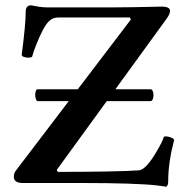

<svg xmlns="http://www.w3.org/2000/svg" viewBox="-20 -691 677 725"><path d="M595.2 12.2Q570.3 8.8 569.3 8.8Q535.2 4.9 462.6 2.4Q390.1 0 285.2 0H65.9Q32.2 0 32.2 -23.9Q32.2 -36.1 40 -46.9L474.1 -617.2L470.2 -625H201.2Q184.6 -625 173.6 -617.7Q162.6 -610.4 153.8 -597.7Q139.6 -577.6 119.1 -527.8Q117.7 -524.9 115.7 -519Q110.4 -506.3 107.2 -496.8Q104 -487.3 102.1 -479Q101.1 -474.1 90.6 -473.4Q80.1 -472.7 70.8 -475.8Q61.5 -479 62 -484.9Q77.1 -598.1 77.1 -647.9Q77.1 -659.2 82.3 -665Q87.4 -670.9 97.2 -670.9Q110.4 -668 127.4 -665.5Q144.5 -663.1 156.2 -663.1H404.3Q466.3 -663.1 590.3 -666Q622.1 -666 622.1 -649.9Q622.1 -638.7 610.4 -622.1L194.3 -49.3L198.2 -42Q302.2 -42 384.8 -43.5Q467.3 -44.9 504.9 -47.9Q518.1 -48.8 535.4 -67.6Q552.7 -86.4 573.2 -122.1Q583.5 -139.6 589.6 -152.1Q595.7 -164.6 598.1 -172.9Q599.1 -176.8 609.6 -175.8Q620.1 -174.8 629.2 -170.4Q638.2 -166 637.2 -161.1Q615.2 -77.1 615.2 -8.8Q615.2 2 613.3 7.1Q611.3 12.2 606.9 14.2Q601.1 13.2 595.2 12.2ZM122.6 -354H548.8Q555.2 -354 558.1 -342.8Q561 -331.5 558.1 -320.3Q555.2 -309.1 547.9 -309.1H122.6Q117.2 -309.1 114.5 -320.3Q111.8 -331.5 114 -342.8Q116.2 -354 122.6 -354Z"/></svg>

Font: Junicode Two Beta VF
Style: Regular
Weight: 400
Designer: Peter S. Baker
Foundry: Briery Creek Software
Version: Version 1.031 beta; ttfautohint (v1.8.1.43-b0c9)